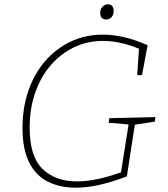

<svg xmlns="http://www.w3.org/2000/svg" viewBox="-20 -860 774 887"><path d="M330 7Q256 7 200.5 -21Q145 -49 114.5 -110Q84 -171 84 -269Q84 -362 111 -440.5Q138 -519 188 -577Q238 -635 306 -667.5Q374 -700 455 -700Q552 -700 662 -651L636 -513H614L622 -635Q578 -653 536.5 -662Q495 -671 456 -671Q383 -671 321 -641Q259 -611 213 -557Q167 -503 142 -430Q117 -357 117 -271Q117 -137 176.5 -79.5Q236 -22 336 -22Q382 -22 432.5 -33Q483 -44 539 -64L574 -285L482 -293L485 -314L698 -319L695 -298L603 -284L566 -45Q501 -20 442 -6.5Q383 7 330 7ZM471 -770Q443 -770 443 -801Q443 -817 453 -828.5Q463 -840 478 -840Q505 -840 505 -809Q505 -792 495.5 -781Q486 -770 471 -770Z"/></svg>

Font: Bitter ExtraLight
Style: Italic
Weight: 200
Italic angle: -9°
Designer: Sol Matas, and Bitter project Authors
Foundry: Sol Matas
Version: Version 2.001